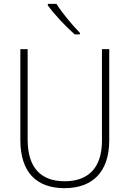

<svg xmlns="http://www.w3.org/2000/svg" viewBox="-20 -970 674 1000"><path d="M274 -950H229V-942C261 -897 323 -831 369 -791H396V-799C356 -840 303 -903 274 -950ZM549 -240V-714H511V-237C511 -92 436 -26 317 -26C194 -26 124 -95 124 -243V-714H86V-241C86 -75 168 10 316 10C456 10 549 -68 549 -240Z"/></svg>

Font: Noto Sans SemiCondensed ExtraLight
Style: Regular
Weight: 200
Width: 4
Designer: Monotype Design Team
Foundry: Monotype Imaging Inc.
Version: Version 2.013